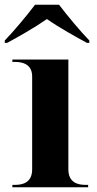

<svg xmlns="http://www.w3.org/2000/svg" viewBox="-35 -786 407 806"><path d="M-15 -616V-606H-5C38 -629 112 -671 162 -706C212 -671 287 -629 330 -606H340V-616C303 -654 247 -721 213 -766H112C78 -721 22 -654 -15 -616ZM17 0H335V-10H323C294 -10 252 -18 252 -75V-536H17V-526H29C57 -526 100 -518 100 -465V-75C100 -18 58 -10 29 -10H17Z"/></svg>

Font: Noto Serif Display
Style: Bold
Weight: 700
Designer: Monotype Design Team
Foundry: Monotype Imaging Inc.
Version: Version 2.009